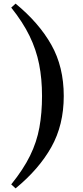

<svg xmlns="http://www.w3.org/2000/svg" viewBox="-20 -845 458 1060"><path d="M212 -315Q212 -410 196 -490.5Q180 -571 143 -647Q106 -723 42 -803L66 -825Q195 -719 263.5 -597.5Q332 -476 332 -315Q332 -155 263.5 -33Q195 89 66 195L42 173Q109 90 146 14.5Q183 -61 197.5 -141Q212 -221 212 -315Z"/></svg>

Font: Early Summer Mincho Heavy
Style: Regular
Weight: 900
Designer: GuiWonder
Version: Version 1.002